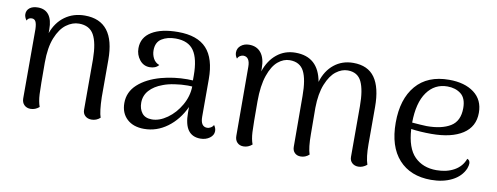

<svg xmlns="http://www.w3.org/2000/svg" viewBox="-50 -758 2608 1008"><g transform="rotate(10 1253.5 -254.0)"><path d="M510 -7Q490 11 464 11Q443 11 430 -1Q417 -13 417 -33V-303Q416 -390 392.5 -432Q369 -474 313 -474Q278 -474 245.5 -450Q213 -426 192 -374Q171 -322 171 -241Q171 -112 173 -73Q175 -34 185 -7Q164 11 139 11Q118 11 105 -2Q92 -15 92 -37V-406Q91 -434 84.5 -446Q78 -458 64 -458Q45 -458 38 -442Q26 -459 26 -474Q26 -495 42 -507.5Q58 -520 86 -520Q124 -520 144 -494Q164 -468 164 -417V-397Q185 -456 230 -488.5Q275 -521 336 -521Q497 -521 497 -313V-114Q499 -38 510 -7Z M1114 -42Q1114 -20 1093.5 -5Q1073 10 1044 10Q1001 10 979 -20Q957 -50 957 -114V-143Q924 -72 867.5 -30.5Q811 11 744 11Q686 11 652.5 -20.5Q619 -52 619 -105Q619 -164 664 -205Q709 -246 785 -267Q852 -285 924 -285Q944 -285 953 -284V-310Q953 -399 923.5 -442Q894 -485 826 -485Q782 -485 752 -466Q722 -447 722 -404Q722 -381 732.5 -361Q743 -341 765 -333Q749 -313 717 -313Q684 -313 663 -339.5Q642 -366 642 -401Q642 -459 693 -490Q744 -521 833 -521Q936 -521 985 -468Q1034 -415 1034 -305V-105Q1034 -52 1070 -52Q1078 -52 1088 -57.5Q1098 -63 1103 -73Q1114 -58 1114 -42ZM955 -252 932 -253Q897 -253 861 -247.5Q825 -242 800 -232Q756 -216 731 -188Q706 -160 706 -122Q706 -89 723 -67Q740 -45 776 -45Q816 -45 857.5 -74.5Q899 -104 926.5 -152Q954 -200 955 -252Z M1932 -7Q1910 11 1886 11Q1866 11 1853 -1Q1840 -13 1840 -33V-303Q1840 -389 1819 -433Q1798 -477 1745 -477Q1713 -477 1683 -454Q1653 -431 1632.5 -380.5Q1612 -330 1611 -254L1612 -114Q1612 -42 1624 -7Q1604 11 1579 11Q1559 11 1547 -1Q1535 -13 1535 -33L1534 -303Q1534 -392 1512 -434.5Q1490 -477 1436 -477Q1403 -477 1373.5 -452.5Q1344 -428 1325 -373.5Q1306 -319 1306 -235Q1306 -109 1308 -71Q1310 -33 1320 -7Q1299 11 1274 11Q1253 11 1240.5 -2Q1228 -15 1228 -37L1227 -405Q1227 -431 1218 -444.5Q1209 -458 1192 -458Q1183 -458 1174 -452.5Q1165 -447 1161 -437Q1150 -451 1150 -468Q1150 -491 1168 -505.5Q1186 -520 1212 -520Q1253 -520 1275.5 -491.5Q1298 -463 1298 -409V-393Q1318 -453 1360 -487Q1402 -521 1459 -521Q1581 -521 1604 -391Q1622 -452 1665 -486.5Q1708 -521 1767 -521Q1845 -521 1882 -468.5Q1919 -416 1919 -313V-114Q1919 -45 1932 -7Z M2458 -106Q2458 -96 2452 -79Q2433 -35 2385.5 -11Q2338 13 2274 13Q2164 13 2102 -55.5Q2040 -124 2040 -251Q2040 -377 2101.5 -449Q2163 -521 2278 -521Q2361 -521 2411 -483.5Q2461 -446 2461 -377Q2461 -303 2401 -264Q2341 -225 2234 -225Q2175 -225 2126 -232Q2132 -131 2176.5 -86.5Q2221 -42 2293 -42Q2348 -42 2388 -64.5Q2428 -87 2443 -129Q2458 -124 2458 -106ZM2125 -266Q2173 -262 2203 -261Q2283 -261 2329.5 -289.5Q2376 -318 2376 -387Q2376 -440 2347 -462.5Q2318 -485 2275 -485Q2207 -485 2166.5 -428.5Q2126 -372 2125 -266Z"/></g></svg>

Font: Arima Madurai
Style: Regular
Weight: 400
Designer: Joana Correia and Natanael Gama
Foundry: NDISCOVER
Version: Version 1.020